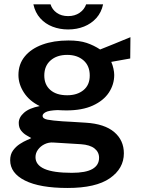

<svg xmlns="http://www.w3.org/2000/svg" viewBox="-20 -716 664 906"><path d="M298.5 171Q168 171 98 136Q28 101 28 40Q28 12.5 41.5 -6Q55 -24.5 73.5 -36.5Q92 -48.5 107.5 -55Q123 -61.5 127.5 -64.5Q119 -69.5 105 -77.5Q91 -85.5 79.8 -99.5Q68.5 -113.5 68.5 -136Q68.5 -162 93.2 -184Q118 -206 167.5 -215.5Q119 -239 93 -279Q67 -319 67 -362Q67 -413 96.8 -449.5Q126.5 -486 179.8 -505.5Q233 -525 303 -525Q355 -525 389 -513.5Q423 -502 452.5 -482.5Q462.5 -486.5 480.8 -493.8Q499 -501 520.5 -509.8Q542 -518.5 561.8 -526.8Q581.5 -535 595.5 -540.5L594.5 -440L505 -424Q511.5 -409.5 515.2 -392.5Q519 -375.5 519 -362.5Q519 -317.5 493.8 -279.2Q468.5 -241 418.2 -218Q368 -195 293 -195Q285.5 -195 272.5 -195.5Q259.5 -196 251.5 -196.5Q211 -195 196 -187Q181 -179 181 -169.5Q181 -156 203.5 -151.5Q226 -147 275.5 -143.5Q293 -142.5 321.5 -141Q350 -139.5 385 -137Q473.5 -131.5 519 -92.8Q564.5 -54 564.5 7.5Q564.5 79 498.5 125Q432.5 171 298.5 171ZM319 99.5Q384.5 99.5 416 81.5Q447.5 63.5 447.5 28.5Q447.5 1.5 426 -15.5Q404.5 -32.5 362 -35.5L231.5 -43.5Q210 -45 190.8 -35.8Q171.5 -26.5 159.5 -10.2Q147.5 6 147.5 25.5Q147.5 62 189.5 80.8Q231.5 99.5 319 99.5ZM297 -266.5Q344.5 -266.5 374 -290.8Q403.5 -315 403.5 -359.5Q403.5 -405.5 374 -431.2Q344.5 -457 297 -457Q248.5 -457 218.8 -431Q189 -405 189 -359.5Q189 -316.5 217.5 -291.5Q246 -266.5 297 -266.5ZM466.5 -695.5Q458.5 -657.5 434.8 -631Q411 -604.5 376.8 -590.8Q342.5 -577 301.5 -577Q262 -577 227.8 -590.2Q193.5 -603.5 169.8 -630Q146 -656.5 137.5 -695.5H218.5Q226 -671 247.8 -655.5Q269.5 -640 301.5 -640Q333 -640 355.5 -655.5Q378 -671 386.5 -695.5Z"/></svg>

Font: Public Sans SemiBold
Style: Regular
Weight: 600
Designer: The Public Sans Project Authors: Dan O. Williams and USWDS (Libre Franklin designed by Pablo Impallari and Rodrigo Fuenz
Version: Version 1.007